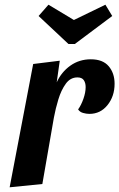

<svg xmlns="http://www.w3.org/2000/svg" viewBox="-20 -782 507 816"><path d="M21 14 121 -510 234 -524 221 -432Q241 -476 279 -503Q317 -530 366 -530Q417 -530 442 -500.5Q467 -471 467 -426Q467 -373 437 -335.5Q407 -298 360 -298Q347 -298 333 -302Q319 -306 312 -317Q325 -335 334.5 -362Q344 -389 344 -412Q344 -430 336 -441.5Q328 -453 309 -453Q279 -453 259.5 -426Q240 -399 228 -359.5Q216 -320 209 -282L160 0ZM271 -595 144 -714 186 -762 294 -697 428 -762 457 -714 298 -595Z"/></svg>

Font: Sansita Swashed Medium
Style: Regular
Weight: 500
Designer: Pablo Cosgaya
Foundry: Omnibus-Type
Version: Version 1.003; ttfautohint (v1.8.3)